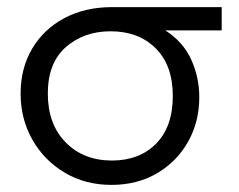

<svg xmlns="http://www.w3.org/2000/svg" viewBox="-20 -505 673 540"><path d="M293.5 15Q219.5 15 161.8 -19.5Q104 -54 71 -112.2Q38 -170.5 38 -241.5Q38 -313.5 70.5 -368.2Q103 -423 161 -454Q219 -485 296 -485H603.5V-419.5H445Q495.5 -387 518 -337Q540.5 -287 540.5 -232Q540.5 -162.5 509.2 -106.8Q478 -51 422.2 -18Q366.5 15 293.5 15ZM295 -53.5Q372 -53.5 419 -101Q466 -148.5 466 -235Q466 -321 418 -369Q370 -417 291 -417Q216 -417 165.2 -372.5Q114.5 -328 114.5 -242Q114.5 -155.5 164.8 -104.5Q215 -53.5 295 -53.5Z"/></svg>

Font: Geologica ExtraLight
Style: Regular
Weight: 200
Designer: Sindre Bremnes, Frode Helland
Foundry: Monokrom Skriftforlag AS
Version: Version 1.010; ttfautohint (v1.8.4.7-5d5b);gftools[0.9.28]